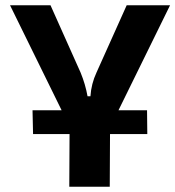

<svg xmlns="http://www.w3.org/2000/svg" viewBox="-20 -513 663 726"><path d="M536 -96 537 -6H396L395 193H242L243 -6H105L103 -96H213L18 -493H171L285 -238Q303 -194 311 -149H322Q325 -196 345 -239L459 -493H623L428 -96Z"/></svg>

Font: Taylor Sans Bold LRS
Style: Bold
Weight: 700
Italic angle: -8°
Designer: Natanael Gama
Version: Version 1.001 September 8, 2015